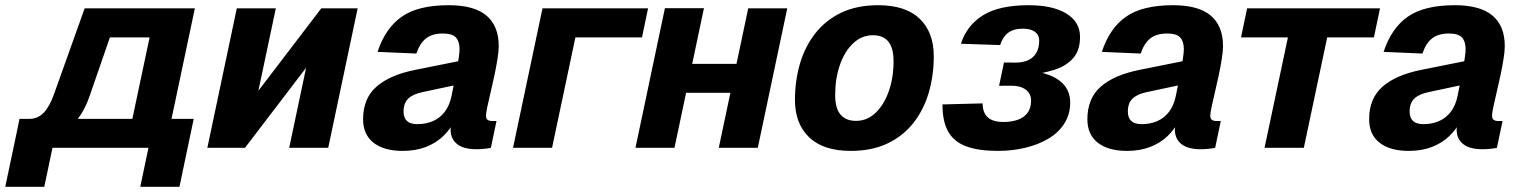

<svg xmlns="http://www.w3.org/2000/svg" viewBox="-57 -568 5850 738"><path d="M2.6 -36.2 18 -111.2H56.6Q88 -111.2 110.7 -134.4Q133.4 -157.6 151 -207.2L268.4 -536H692L578.8 0H428.2L518 -424.2H365.4L288.6 -202.2Q260 -117.6 208.6 -76.9Q157.2 -36.2 84.4 -36.2ZM-36.8 150 9.2 -68.2H159.2L113.2 150ZM3.6 0 26.4 -111.2H628.8L606 0ZM482.2 150 537 -111.2H687.6L632.8 150Z M740 0 853.2 -536H1003.2L936.2 -219.2L1178 -536H1317.8L1204.6 0H1054.6L1119.6 -307.6L884.8 0Z M1708 -244 1569.2 -214.4Q1531 -206.8 1512.6 -189.4Q1494.2 -172 1494.2 -139.2Q1494.2 -115.4 1507.2 -103.1Q1520.2 -90.8 1547.2 -90.8Q1579.4 -90.8 1606.2 -102.1Q1633 -113.4 1651.9 -137.5Q1670.8 -161.6 1678.6 -199.4Q1681.6 -215.6 1686.8 -240.4Q1692 -265.2 1697.2 -292.4Q1702.4 -319.6 1705.9 -342.9Q1709.4 -366.2 1709.4 -379.2Q1709.4 -408.4 1695.5 -423.8Q1681.6 -439.2 1645.4 -439.2Q1604.6 -439.2 1580.7 -420.5Q1556.8 -401.8 1543.4 -362.2L1394.2 -368.6Q1424.2 -460 1487.4 -504Q1550.6 -548 1667.8 -548Q1765.6 -548 1812.8 -508.1Q1860 -468.2 1860 -390.8Q1860 -370.6 1855.1 -340.5Q1850.2 -310.4 1843.1 -276.7Q1836 -243 1828.4 -211.5Q1820.8 -180 1815.9 -156.4Q1811 -132.8 1811 -123.6Q1811 -111.8 1817.4 -107.3Q1823.8 -102.8 1835.8 -102.8H1851.4L1829.8 0Q1821.8 2.2 1805.7 3.9Q1789.6 5.6 1774.2 5.6Q1724.8 5.6 1699.9 -14.4Q1675 -34.4 1675 -69.4Q1675 -80.4 1676.9 -91.9Q1678.8 -103.4 1682.8 -116L1692.2 -108Q1675.2 -72.2 1647.1 -45.2Q1619 -18.2 1579.9 -3.1Q1540.8 12 1490.6 12Q1419 12 1378.8 -19.4Q1338.6 -50.8 1338.6 -109.6Q1338.6 -189.4 1389.6 -234.5Q1440.6 -279.6 1537.8 -299.2L1728.2 -337.4Z M1915 0 2028.2 -536H2434L2410.6 -424.2H2073.6L2169.6 -494.8L2065 0Z M2385.6 0 2498.8 -536.6H2648.8L2535.6 0ZM2705.8 0 2819 -536H2969L2855.8 0ZM2465.8 -211.4 2489.6 -322.6H2875L2851.2 -211.4Z M3212.8 12Q3107.8 12 3053.2 -40.3Q2998.6 -92.6 2998.6 -183.6Q2998.6 -257 3017.7 -322.7Q3036.8 -388.4 3076.3 -439.2Q3115.8 -490 3176.1 -519Q3236.4 -548 3318.4 -548Q3424 -548 3478.1 -495.9Q3532.2 -443.8 3532.2 -351.8Q3532.2 -278.4 3513.1 -212.7Q3494 -147 3454.7 -96.5Q3415.4 -46 3355.3 -17Q3295.2 12 3212.8 12ZM3233.2 -103.4Q3276 -103.4 3308.4 -134.2Q3340.8 -165 3359.2 -217.1Q3377.6 -269.2 3377.6 -333Q3377.6 -383.4 3357.7 -408Q3337.8 -432.6 3298 -432.6Q3255.2 -432.6 3222.3 -401.5Q3189.4 -370.4 3171.3 -318.3Q3153.2 -266.2 3153.2 -202.4Q3153.2 -151.6 3173.8 -127.5Q3194.4 -103.4 3233.2 -103.4Z M3778.4 12Q3704.8 12 3657.5 -5.3Q3610.2 -22.6 3587.9 -61.7Q3565.6 -100.8 3565.6 -166.6L3720 -170.6Q3720 -135.4 3739.4 -117.3Q3758.8 -99.2 3800.2 -99.2Q3831.6 -99.2 3855.5 -107.8Q3879.4 -116.4 3892.8 -134.6Q3906.2 -152.8 3906.2 -180.8Q3906.2 -208.2 3885.5 -223.6Q3864.8 -239 3828 -238.6L3783.2 -238.2L3802 -327.8L3846.4 -327.4Q3874.8 -327.4 3895 -336.6Q3915.2 -345.8 3926.3 -364.8Q3937.4 -383.8 3937.4 -412.2Q3937.4 -434 3920.9 -445.9Q3904.4 -457.8 3874.6 -457.8Q3838.8 -457.8 3817.7 -441.7Q3796.6 -425.6 3787.4 -394.8L3636.6 -399.8Q3658.8 -469.8 3720.8 -508.9Q3782.8 -548 3897 -548Q3989.6 -548 4042 -515.8Q4094.4 -483.6 4094.4 -426.2Q4094.4 -373.4 4067.2 -343.6Q4040 -313.8 3997.7 -300.3Q3955.4 -286.8 3908.8 -281L3912.8 -294Q3982 -285.8 4019.3 -255Q4056.6 -224.2 4056.6 -173.8Q4056.6 -129 4034.5 -93.9Q4012.4 -58.8 3973.8 -35.6Q3935.2 -12.4 3884.8 -0.2Q3834.4 12 3778.4 12Z M4492 -244 4353.2 -214.4Q4315 -206.8 4296.6 -189.4Q4278.2 -172 4278.2 -139.2Q4278.2 -115.4 4291.2 -103.1Q4304.2 -90.8 4331.2 -90.8Q4363.4 -90.8 4390.2 -102.1Q4417 -113.4 4435.9 -137.5Q4454.8 -161.6 4462.6 -199.4Q4465.6 -215.6 4470.8 -240.4Q4476 -265.2 4481.2 -292.4Q4486.4 -319.6 4489.9 -342.9Q4493.4 -366.2 4493.4 -379.2Q4493.4 -408.4 4479.5 -423.8Q4465.6 -439.2 4429.4 -439.2Q4388.6 -439.2 4364.7 -420.5Q4340.8 -401.8 4327.4 -362.2L4178.2 -368.6Q4208.2 -460 4271.4 -504Q4334.6 -548 4451.8 -548Q4549.6 -548 4596.8 -508.1Q4644 -468.2 4644 -390.8Q4644 -370.6 4639.1 -340.5Q4634.2 -310.4 4627.1 -276.7Q4620 -243 4612.4 -211.5Q4604.8 -180 4599.9 -156.4Q4595 -132.8 4595 -123.6Q4595 -111.8 4601.4 -107.3Q4607.8 -102.8 4619.8 -102.8H4635.4L4613.8 0Q4605.8 2.2 4589.7 3.9Q4573.6 5.6 4558.2 5.6Q4508.8 5.6 4483.9 -14.4Q4459 -34.4 4459 -69.4Q4459 -80.4 4460.9 -91.9Q4462.8 -103.4 4466.8 -116L4476.2 -108Q4459.2 -72.2 4431.1 -45.2Q4403 -18.2 4363.9 -3.1Q4324.8 12 4274.6 12Q4203 12 4162.8 -19.4Q4122.6 -50.8 4122.6 -109.6Q4122.6 -189.4 4173.6 -234.5Q4224.6 -279.6 4321.8 -299.2L4512.2 -337.4Z M4803.6 0 4893.4 -424.2H4713.2L4736.6 -536H5247.4L5224 -424.2H5044.4L4954.6 0Z M5575 -244 5436.2 -214.4Q5398 -206.8 5379.6 -189.4Q5361.2 -172 5361.2 -139.2Q5361.2 -115.4 5374.2 -103.1Q5387.2 -90.8 5414.2 -90.8Q5446.4 -90.8 5473.2 -102.1Q5500 -113.4 5518.9 -137.5Q5537.8 -161.6 5545.6 -199.4Q5548.6 -215.6 5553.8 -240.4Q5559 -265.2 5564.2 -292.4Q5569.4 -319.6 5572.9 -342.9Q5576.4 -366.2 5576.4 -379.2Q5576.4 -408.4 5562.5 -423.8Q5548.6 -439.2 5512.4 -439.2Q5471.6 -439.2 5447.7 -420.5Q5423.8 -401.8 5410.4 -362.2L5261.2 -368.6Q5291.2 -460 5354.4 -504Q5417.6 -548 5534.8 -548Q5632.6 -548 5679.8 -508.1Q5727 -468.2 5727 -390.8Q5727 -370.6 5722.1 -340.5Q5717.2 -310.4 5710.1 -276.7Q5703 -243 5695.4 -211.5Q5687.8 -180 5682.9 -156.4Q5678 -132.8 5678 -123.6Q5678 -111.8 5684.4 -107.3Q5690.8 -102.8 5702.8 -102.8H5718.4L5696.8 0Q5688.8 2.2 5672.7 3.9Q5656.6 5.6 5641.2 5.6Q5591.8 5.6 5566.9 -14.4Q5542 -34.4 5542 -69.4Q5542 -80.4 5543.9 -91.9Q5545.8 -103.4 5549.8 -116L5559.2 -108Q5542.2 -72.2 5514.1 -45.2Q5486 -18.2 5446.9 -3.1Q5407.8 12 5357.6 12Q5286 12 5245.8 -19.4Q5205.6 -50.8 5205.6 -109.6Q5205.6 -189.4 5256.6 -234.5Q5307.6 -279.6 5404.8 -299.2L5595.2 -337.4Z"/></svg>

Font: Geist
Style: Italic
Weight: 400
Italic angle: -12°
Designer: Basement.studio, Andrés Briganti, Mateo Zaragoza
Foundry: Basement.studio, Vercel, Andrés Briganti, Guido Ferreyra, Mateo Zaragoza
Version: Version 1.500